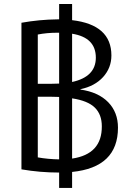

<svg xmlns="http://www.w3.org/2000/svg" viewBox="-20 -835 638 940"><path d="M269.5 -674.8H260.7Q210 -674.8 165 -666V-424.8H231.4Q258.8 -424.8 269.5 -425.8ZM333 -669.9V-433.6Q449.2 -459 449.2 -552.7Q449.2 -651.4 333 -669.9ZM269.5 -360.4Q257.8 -361.3 231.4 -361.3H165V-64.5Q213.9 -55.7 269.5 -54.7ZM333 -353.5V-58.6Q479.5 -80.1 478.5 -216.8Q478.5 -274.4 444.3 -308.1Q410.2 -341.8 333 -353.5ZM269.5 -740.2V-815.4H333V-736.3Q525.4 -713.9 525.4 -563.5Q525.4 -502.9 484.9 -458Q444.3 -413.1 374 -398.4V-396.5Q461.9 -383.8 509.8 -334.5Q557.6 -285.2 557.6 -210Q557.6 -15.6 333 6.8V85H269.5V9.8Q175.8 9.8 85 -5.9V-723.6Q172.9 -739.3 260.7 -740.2Z"/></svg>

Font: Gen Shin Gothic Normal
Style: Regular
Weight: 300
Designer: [Source Han Sans]
Ryoko NISHIZUKA  (kana & ideographs); Paul D. Hunt (Latin, Greek & Cyrillic); Wenlong ZHANG  (bopomofo
Version: Version 1.002.20150607